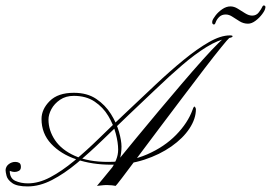

<svg xmlns="http://www.w3.org/2000/svg" viewBox="-90 -659 973 689"><path d="M672 -584Q674 -591 683.5 -603.5Q693 -616 707.5 -626Q722 -636 737 -636Q750 -636 763 -628Q776 -620 789.5 -611.5Q803 -603 815 -603Q830 -603 839 -615Q848 -627 851 -634Q854 -641 859 -639Q864 -637 862 -630Q861 -622 851 -608.5Q841 -595 827 -584.5Q813 -574 800 -574Q784 -574 770 -582.5Q756 -591 744 -599Q732 -607 720 -607Q706 -607 697 -598.5Q688 -590 684 -579Q681 -569 675.5 -571.5Q670 -574 672 -584ZM9 10Q-29 10 -46 -2Q-63 -14 -66.5 -28Q-70 -42 -70 -49Q-69 -62 -58.5 -70Q-48 -78 -35 -78Q-27 -78 -21 -74.5Q-15 -71 -15 -60Q-15 -50 -22 -46Q-29 -42 -37 -42Q-44 -42 -49.5 -44Q-55 -46 -55 -46Q-55 -19 -35 -10Q-15 -1 10 -1Q49 -1 90.5 -23Q132 -45 176 -81.5Q220 -118 266.5 -163.5Q313 -209 362 -255Q415 -305 467.5 -354.5Q520 -404 569 -444Q618 -484 660 -508Q702 -532 735 -532Q746 -532 744.5 -528Q743 -524 728 -522Q693 -516 651.5 -490.5Q610 -465 564 -425.5Q518 -386 469.5 -339.5Q421 -293 371 -246Q325 -202 278.5 -157Q232 -112 186.5 -74Q141 -36 96.5 -13Q52 10 9 10ZM317 -35Q311 -33 303.5 -32.5Q296 -32 299 -37Q302 -42 310.5 -54.5Q319 -67 326.5 -85Q334 -103 334 -122Q334 -147 325.5 -179.5Q317 -212 298.5 -243Q280 -274 249.5 -294.5Q219 -315 175 -315Q146 -315 125.5 -301Q105 -287 94.5 -267.5Q84 -248 84 -230Q84 -191 107.5 -156Q131 -121 179 -99.5Q227 -78 298 -78Q376 -78 438 -105Q500 -132 542 -175Q584 -218 601 -265Q606 -280 609.5 -275.5Q613 -271 613 -267Q613 -233 590 -198Q567 -163 525 -133.5Q483 -104 428 -86Q373 -68 308 -68Q241 -68 184.5 -87Q128 -106 93.5 -143Q59 -180 59 -232Q59 -267 88.5 -296.5Q118 -326 175 -326Q223 -326 255.5 -304Q288 -282 308 -250Q328 -218 337 -186Q346 -154 346 -133Q346 -110 340 -87.5Q334 -65 327.5 -50.5Q321 -36 317 -35ZM258 8Q259 7 278 -16Q297 -39 328 -77Q359 -115 398 -162.5Q437 -210 479 -260Q521 -310 561.5 -357.5Q602 -405 636.5 -443.5Q671 -482 694.5 -505Q718 -528 725 -529Q730 -531 734 -529Q738 -527 732 -522Q728 -519 704 -489.5Q680 -460 643.5 -412.5Q607 -365 564.5 -308.5Q522 -252 480 -196.5Q438 -141 403.5 -94.5Q369 -48 347.5 -20Q326 8 325 8Q321 7 311.5 6Q302 5 293 5Q284 5 272.5 6.5Q261 8 258 8Z"/></svg>

Font: Kapakana
Style: Regular
Weight: 400
Designer: Kousuke Nagai
Version: Version 1.002